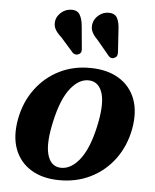

<svg xmlns="http://www.w3.org/2000/svg" viewBox="-52 -759 659 816"><g transform="rotate(5 277.0 -351.5)"><path d="M325 -474.5Q395.5 -473.5 444.2 -443.8Q493 -414 513.8 -360Q534.5 -306 521 -231.5Q507 -157.5 465.8 -102Q424.5 -46.5 363 -16.5Q301.5 13.5 227.5 12Q158 11 109.8 -18.8Q61.5 -48.5 41 -102.5Q20.5 -156.5 34 -231Q48 -305 89 -360.5Q130 -416 190.8 -446Q251.5 -476 325 -474.5ZM226 -41.5Q271.5 -36 310.8 -83.2Q350 -130.5 371.5 -228.5Q392 -321 378.8 -368.5Q365.5 -416 326.5 -421Q281.5 -426 243.2 -379Q205 -332 183.5 -233.5Q163 -141.5 175.5 -94Q188 -46.5 226 -41.5ZM426.5 -645 432.5 -552.5Q433 -544.5 431.2 -538.2Q429.5 -532 422.5 -528Q408.5 -519 396 -530.5L341.5 -596Q324 -613 316.8 -629.5Q309.5 -646 314.5 -666.5Q319.5 -685.5 337.5 -700.2Q355.5 -715 379 -715Q406 -715 415.8 -695.8Q425.5 -676.5 426.5 -645ZM269.5 -647 278 -554.5Q279 -547 277.8 -540.8Q276.5 -534.5 269.5 -530Q256 -521 242 -531.5L186 -595Q167.5 -611 159.5 -627Q151.5 -643 155.5 -664Q159.5 -682.5 177.2 -697.8Q195 -713 218.5 -714Q245.5 -715 256.2 -696.5Q267 -678 269.5 -647Z"/></g></svg>

Font: Fraunces 9pt SemiBold
Style: Italic
Weight: 600
Italic angle: -16°
Version: Version 1.000;[b76b70a41]